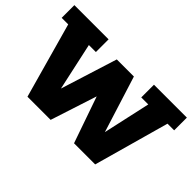

<svg xmlns="http://www.w3.org/2000/svg" viewBox="-95 -863 1143 1143"><g transform="rotate(45 476.5 -291.5)"><path d="M191 0 58 -476H3V-583H291V-476H232L307 -132H284L410 -533H554L680 -132H656L732 -476H673V-583H950V-476H894L761 0H583L465 -339H496L386 0Z"/></g></svg>

Font: Rokkitt SemiBold ExtraBold
Style: Regular
Weight: 800
Version: Version 3.103